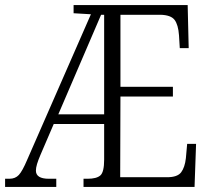

<svg xmlns="http://www.w3.org/2000/svg" viewBox="-22 -734 828 754"><path d="M-2 0V-32H15Q38 -32 52 -47Q66 -62 85 -107L335 -678L267 -682V-714H715L719 -545H684L681 -595Q678 -637 663.5 -656Q649 -675 608 -676H451V-393H657V-355H451L450 -38H634Q675 -38 689.5 -57.5Q704 -77 708 -113L713 -169H748L742 0H306V-32H322Q357 -32 372 -45Q387 -58 387 -107V-247H189L137 -126Q128 -105 123.5 -90Q119 -75 119 -64Q119 -32 170 -32H199V0ZM207 -285H387V-676H375Z"/></svg>

Font: Noto Serif Tamil Condensed Light
Style: Regular
Weight: 300
Width: 3
Designer: Indian Type Foundry, Tom Grace, and the Monotype Design Team
Foundry: Monotype Imaging Inc.
Version: Version 2.004; ttfautohint (v1.8.4.7-5d5b)